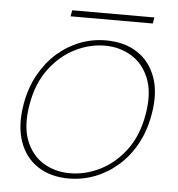

<svg xmlns="http://www.w3.org/2000/svg" viewBox="-48 -660 664 717"><g transform="rotate(5 284.0 -301.5)"><path d="M235 12Q167 12 119 -19.5Q71 -51 50.5 -110Q30 -169 44 -251Q55 -313 82 -361.5Q109 -410 147.5 -444Q186 -478 232.5 -496Q279 -514 330 -514Q399 -514 447.5 -482.5Q496 -451 517 -392Q538 -333 523 -251Q512 -189 485 -140.5Q458 -92 419 -58Q380 -24 333 -6Q286 12 235 12ZM238 -8Q295 -8 350 -35Q405 -62 446 -116Q487 -170 501 -251Q515 -332 493.5 -386Q472 -440 427.5 -467Q383 -494 328 -494Q271 -494 216.5 -467Q162 -440 121 -386Q80 -332 66 -251Q52 -170 73 -116Q94 -62 138 -35Q182 -8 238 -8ZM190 -592 194 -615H502L498 -592Z"/></g></svg>

Font: DM Sans 16pt Thin
Style: Italic
Weight: 250
Italic angle: -10°
Version: Version 4.004;gftools[0.9.30]